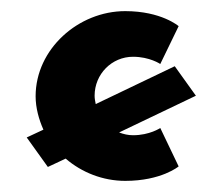

<svg xmlns="http://www.w3.org/2000/svg" viewBox="-20 -317 399 345"><path d="M219 -215C249 -215 268 -202 268 -202L301 -270C301 -270 270 -297 205 -297C121 -297 44 -229 44 -144C44 -123 50 -102 58 -84L28 -70L66 -17L98 -32C127 -7 165 8 205 8C270 8 301 -18 301 -18L268 -87C268 -87 249 -74 219 -74C210 -74 202 -76 194 -79L332 -145L294 -198L152 -130C151 -135 150 -140 150 -145C150 -184 181 -215 219 -215Z"/></svg>

Font: Hussar Tani
Style: Bold
Weight: 700
Foundry: Cannot Into Space Fonts
Version: Version 0.92